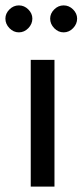

<svg xmlns="http://www.w3.org/2000/svg" viewBox="-34 -692 306 712"><path d="M80 0V-470H168V0ZM-14 -623Q-14 -642 1 -657Q16 -672 36 -672Q56 -672 71 -657Q86 -642 86 -623Q86 -603 71 -587.5Q56 -572 36 -572Q16 -572 1 -587.5Q-14 -603 -14 -623ZM152 -623Q152 -642 167 -657Q182 -672 202 -672Q222 -672 237 -657Q252 -642 252 -623Q252 -603 237 -587.5Q222 -572 202 -572Q182 -572 167 -587.5Q152 -603 152 -623Z"/></svg>

Font: Ek Mukta
Style: Regular
Weight: 400
Designer: Girish Dalvi and Yashodeep Gholap
Foundry: Ek Type
Version: Version 2.538;PS 1.001;hotconv 16.6.51;makeotf.lib2.5.65220;